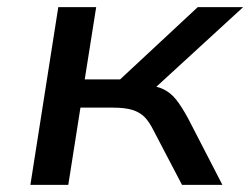

<svg xmlns="http://www.w3.org/2000/svg" viewBox="-20 -517 700 537"><path d="M65 0 143 -497H249L217 -295H316L533 -497H660L394 -253L383 -280Q418 -277 438 -267Q458 -257 473 -238Q488 -219 506 -186L602 0H489L409 -153Q397 -177 384 -190Q371 -203 350.5 -209.5Q330 -216 295 -216H205L171 0Z"/></svg>

Font: Nunito Sans 7pt SemiExpanded Medium
Style: Italic
Weight: 500
Width: 6
Italic angle: -9°
Designer: Vernon Adams
Foundry: Vernon Adams
Version: Version 3.101;gftools[0.9.27]